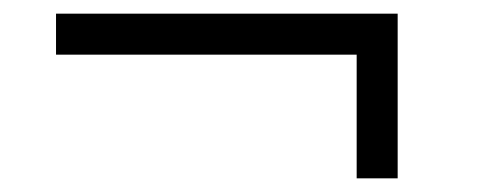

<svg xmlns="http://www.w3.org/2000/svg" viewBox="-20 -301 712 281"><path d="M502 -221H62V-281H562V-40H502Z"/></svg>

Font: Evergrow Sans
Style: Light
Weight: 300
Foundry: 10Web
Version: Version 1.000